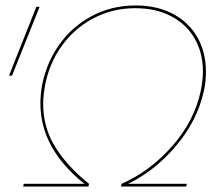

<svg xmlns="http://www.w3.org/2000/svg" viewBox="-20 -683 806 703"><path d="M449 -10H664L662 0H423L425 -10Q530 -56 611 -148.5Q692 -241 715 -350Q723 -390 723 -421Q723 -490 692.5 -542.5Q662 -595 606 -624Q550 -653 475 -653Q393 -653 323 -616.5Q253 -580 206.5 -515.5Q160 -451 145 -370Q138 -330 138 -303Q138 -215 183 -143.5Q228 -72 306 -10L304 0H65L67 -10H289Q128 -139 128 -304Q128 -337 134 -371Q150 -453 197 -519.5Q244 -586 316.5 -624.5Q389 -663 477 -663Q555 -663 613.5 -632Q672 -601 703 -546Q734 -491 734 -421Q734 -381 726 -348Q702 -241 625 -149.5Q548 -58 449 -10ZM125 -658 24 -406H13L113 -658Z"/></svg>

Font: Ysabeau Infant Hairline
Style: Italic
Weight: 100
Italic angle: -12°
Designer: Christian Thalmann (Catharsis Fonts)
Version: Version 0.003